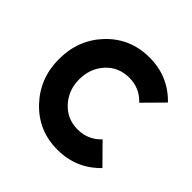

<svg xmlns="http://www.w3.org/2000/svg" viewBox="-142 -636 771 771"><g transform="rotate(45 243.5 -250.0)"><path d="M286 -512Q178 -512 105 -436Q33 -360 33 -250Q33 -141 105 -65Q178 12 286 12Q393 12 466 -64L385 -146Q345 -103 286 -103Q226 -103 187 -146Q148 -189 148 -250Q148 -312 187 -355Q226 -397 286 -397Q345 -397 385 -354L466 -436Q393 -512 286 -512Z"/></g></svg>

Font: Unageo
Style: SemiBold
Weight: 600
Designer: Richard Sepsi
Foundry: Richard Sepsi
Version: Version 2.000